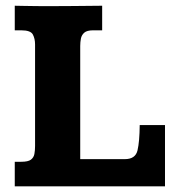

<svg xmlns="http://www.w3.org/2000/svg" viewBox="-20 -659 621 679"><path d="M32.2 0V-86.9H55.2Q79.1 -86.9 89.1 -94.2Q99.1 -101.6 101.6 -114.3Q104 -127 104 -142.6V-482.9Q104 -487.3 104 -492.2Q104 -497.1 104 -502Q104 -522 96.2 -536.9Q88.4 -551.8 55.2 -551.8H32.2V-638.7Q37.1 -638.7 58.8 -638.2Q80.6 -637.7 105.7 -637.5Q130.9 -637.2 146 -637.2Q192.9 -637.2 237.8 -637.7Q282.7 -638.2 341.3 -638.7V-551.8H309.6Q287.6 -551.8 278.1 -543.5Q268.6 -535.2 266.1 -522.5Q263.7 -509.8 263.7 -496.1V-96.2H421.4Q459 -96.2 466.3 -127.2Q473.6 -158.2 474.1 -216.8H563.5V0Z"/></svg>

Font: Kameron
Style: Regular
Weight: 400
Designer: Vernon Adams
Foundry: Vernon Adams
Version: Version 1.100